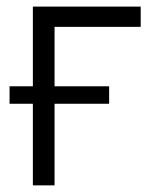

<svg xmlns="http://www.w3.org/2000/svg" viewBox="-20 -559 465 579"><path d="M404.3 -539.1V-478H144.5V0H79.1V-539.1ZM8.8 -246.1V-298.8H309.1V-246.1Z"/></svg>

Font: Inter 18pt Light
Style: Regular
Weight: 300
Designer: Rasmus Andersson
Foundry: rsms
Version: Version 4.001;git-66647c0bb